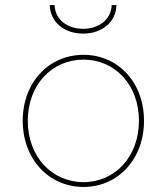

<svg xmlns="http://www.w3.org/2000/svg" viewBox="-20 -737 660 760"><path d="M311 3C446 3 550 -106 550 -259C550 -412 446 -520 311 -520C174 -520 70 -412 70 -259C70 -106 174 3 311 3ZM311 -16C186 -16 90 -116 90 -259C90 -402 186 -501 311 -501C434 -501 530 -402 530 -259C530 -116 434 -16 311 -16ZM309 -604C381 -604 439 -647 441 -717H422C420 -659 371 -623 309 -623C247 -623 198 -659 196 -717H177C179 -647 237 -604 309 -604Z"/></svg>

Font: Chess Sans Thin
Style: Regular
Weight: 100
Designer: Wolf Bōese
Foundry: Wolf Bōese
Version: Version 7.223;Glyphs 3.3 (3306)